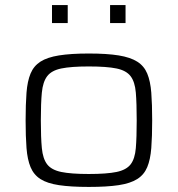

<svg xmlns="http://www.w3.org/2000/svg" viewBox="-20 -729 701 757"><path d="M330 8Q259 8 212.5 1Q166 -6 139.5 -23Q113 -40 100.5 -70Q88 -100 84.5 -145.5Q81 -191 81 -254Q81 -318 84.5 -363.5Q88 -409 100.5 -439Q113 -469 139.5 -486Q166 -503 212.5 -510.5Q259 -518 330 -518Q402 -518 448 -510.5Q494 -503 521 -486Q548 -469 560.5 -439Q573 -409 576.5 -363.5Q580 -318 580 -254Q580 -191 576.5 -145.5Q573 -100 560.5 -70Q548 -40 521 -23Q494 -6 448 1Q402 8 330 8ZM330 -43Q401 -43 439.5 -51Q478 -59 495 -81Q512 -103 515.5 -145Q519 -187 519 -254Q519 -322 515.5 -364Q512 -406 495 -428.5Q478 -451 439.5 -459Q401 -467 330 -467Q260 -467 221.5 -459Q183 -451 166 -428.5Q149 -406 145 -364Q141 -322 141 -254Q141 -187 145 -145Q149 -103 166 -81Q183 -59 221.5 -51Q260 -43 330 -43ZM185 -638V-709H247V-638ZM414 -638V-709H475V-638Z"/></svg>

Font: Saira Expanded Light
Style: Regular
Weight: 300
Width: 7
Designer: Hector Gatti with collaboration of the Omnibus-Type team
Foundry: Omnibus-Type
Version: Version 1.101